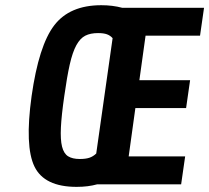

<svg xmlns="http://www.w3.org/2000/svg" viewBox="-20 -718 815 748"><path d="M374.6 -697.7Q251.3 -697.7 191.2 -619.2Q131.1 -540.7 103.1 -343.7Q75.9 -147.7 114.4 -68.9Q153 10 278.4 10Q301.3 10 321.1 7.5Q340.9 5 359 0H685.7L701.3 -108.6H481.3L507.4 -297H705L720.6 -405.6H523L547.1 -579.1H759.3L774.9 -687.7H455.9Q437.3 -692.7 417 -695.2Q396.7 -697.7 374.6 -697.7ZM290.6 -98.6Q262.3 -98.6 245.4 -109.1Q228.6 -119.6 221.7 -146.9Q214.9 -174.1 217.3 -221.8Q219.7 -269.4 230.3 -343Q240.9 -418.7 251.7 -466.7Q262.6 -514.7 277.4 -541.8Q292.3 -568.9 312.3 -579Q332.3 -589.1 361.9 -589.1Q383.6 -589.1 396.6 -584.4Q409.6 -579.7 418.7 -569.3L354.9 -119.9Q343 -108.4 328.4 -103.5Q313.9 -98.6 290.6 -98.6Z"/></svg>

Font: Secuela ExtLt
Style: Italic
Weight: 200
Italic angle: -8°
Designer: Fernando Haro
Foundry: deFharo
Version: Version 1.704